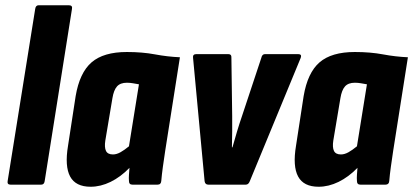

<svg xmlns="http://www.w3.org/2000/svg" viewBox="-20 -703 1573 731"><path d="M20 0Q7 0 9 -13L114 -669Q116 -683 127 -683H242Q257 -683 254 -669L150 -13Q148 0 137 0Z M325 8Q268 8 247 -31Q226 -70 239 -148L268 -337Q283 -426 328.5 -465.5Q374 -505 463 -505Q522 -505 570 -496Q618 -487 665 -485L609 -129Q604 -96 600 -67Q596 -38 594 -14Q593 0 580 0H484Q471 0 471 -14Q470 -25 471 -38Q472 -51 473 -64Q439 -29 401 -10.5Q363 8 325 8ZM410 -115Q424 -115 439 -123.5Q454 -132 471 -146L509 -382Q497 -384 486 -386Q475 -388 463 -388Q438 -388 425.5 -374Q413 -360 408 -329L381 -168Q377 -142 383.5 -128.5Q390 -115 410 -115Z M773 0Q761 0 759 -13L715 -483Q713 -497 728 -497H849Q862 -497 861 -483L864 -261Q864 -231 864 -203Q864 -175 863 -142H865Q874 -174 882.5 -202.5Q891 -231 902 -263L975 -483Q978 -497 989 -497H1115Q1130 -497 1125 -483L931 -13Q926 0 916 0Z M1193 8Q1136 8 1115 -31Q1094 -70 1107 -148L1136 -337Q1151 -426 1196.5 -465.5Q1242 -505 1331 -505Q1390 -505 1438 -496Q1486 -487 1533 -485L1477 -129Q1472 -96 1468 -67Q1464 -38 1462 -14Q1461 0 1448 0H1352Q1339 0 1339 -14Q1338 -25 1339 -38Q1340 -51 1341 -64Q1307 -29 1269 -10.5Q1231 8 1193 8ZM1278 -115Q1292 -115 1307 -123.5Q1322 -132 1339 -146L1377 -382Q1365 -384 1354 -386Q1343 -388 1331 -388Q1306 -388 1293.5 -374Q1281 -360 1276 -329L1249 -168Q1245 -142 1251.5 -128.5Q1258 -115 1278 -115Z"/></svg>

Font: Sofia Sans Condensed Black
Style: Italic
Weight: 900
Italic angle: -9°
Version: Version 4.100